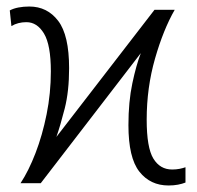

<svg xmlns="http://www.w3.org/2000/svg" viewBox="-20 -562 603 589"><path d="M497 7Q441 7 407.5 -35.5Q374 -78 374 -178Q374 -250 386 -306.5Q398 -363 412 -399L105 0H43Q68 -38 89 -92.5Q110 -147 123 -211.5Q136 -276 136 -343Q136 -424 115 -459Q94 -494 61 -494Q35 -494 15 -482L10 -530Q21 -536 36.5 -539Q52 -542 70 -542Q125 -542 158.5 -498Q192 -454 192 -353Q192 -282 178.5 -229Q165 -176 153 -142L454 -532H516Q481 -471 455.5 -382Q430 -293 430 -195Q430 -109 450.5 -75.5Q471 -42 508 -42Q520 -42 530.5 -44Q541 -46 549 -49V-2Q539 2 526 4.5Q513 7 497 7Z"/></svg>

Font: Noto Sans Mono SemiCondensed Light
Style: Regular
Weight: 300
Width: 4
Designer: Monotype Design Team
Foundry: Monotype Imaging Inc.
Version: Version 2.014; ttfautohint (v1.8.4.7-5d5b)